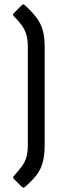

<svg xmlns="http://www.w3.org/2000/svg" viewBox="-20 -723 298 890"><path d="M82 144 44 106Q38 99 44 93Q66 68 80.5 49Q95 30 102 7Q109 -16 109 -52V-504Q109 -540 102 -563Q95 -586 81 -605.5Q67 -625 44 -648Q37 -655 44 -662L82 -700Q88 -706 95 -699Q128 -669 148.5 -642Q169 -615 178 -583.5Q187 -552 187 -505V-51Q187 -5 178.5 28Q170 61 150 87.5Q130 114 95 144Q89 150 82 144Z"/></svg>

Font: Sofia Sans Semi Condensed
Style: Regular
Weight: 400
Designer: Botio Nikoltchev, Ani Petrova
Foundry: lettersoup
Version: Version 4.100; ttfautohint (v1.8.4.7-5d5b)